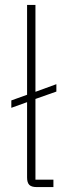

<svg xmlns="http://www.w3.org/2000/svg" viewBox="-20 -760 277 780"><path d="M197 0H129Q108 0 99 -9Q90 -18 90 -39V-345L26 -322V-352L90 -375V-740H124V-387L209 -418V-388L124 -358V-30H197Z"/></svg>

Font: IBM Plex Sans Cond ExtLt
Style: Regular
Weight: 200
Width: 3
Designer: Mike Abbink, Paul van der Laan, Pieter van Rosmalen
Foundry: Bold Monday
Version: Version 1.3